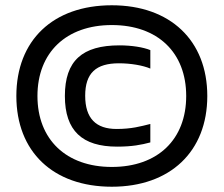

<svg xmlns="http://www.w3.org/2000/svg" viewBox="-20 -699 848 728"><path d="M404 9C181 9 42 -124 42 -335C42 -546 181 -679 404 -679C625 -679 766 -546 766 -335C766 -124 625 9 404 9ZM122 -335C122 -170 231 -66 404 -66C578 -66 686 -170 686 -335C686 -500 578 -604 404 -604C231 -604 122 -500 122 -335ZM226 -335C226 -203 292 -143 424 -143C481 -143 516 -150 550 -159V-229C514 -220 479 -210 422 -210C344 -210 303 -250 303 -336C303 -422 344 -459 431 -459C476 -459 522 -451 550 -439V-509C523 -520 479 -527 433 -527C292 -527 226 -469 226 -335Z"/></svg>

Font: LT Wave Alt Bold
Style: Regular
Weight: 700
Designer: Daniel Lyons
Version: Version 2.5 (Glyphs App)